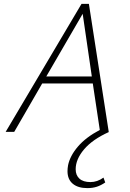

<svg xmlns="http://www.w3.org/2000/svg" viewBox="-20 -678 668 987"><path d="M369 192Q369 223 388.5 240.5Q408 258 445 258Q480 258 512 235L521 260Q499 275 477.5 282Q456 289 429 289Q381 289 354 266.5Q327 244 327 202Q327 188 330 171Q340 123 380.5 75.5Q421 28 493 -10L457 -249H197L53 0H9L399 -658H437L539 0H538L539 1Q455 39 412 90Q369 141 369 192ZM452 -285 405 -607 218 -285Z"/></svg>

Font: Ysabeau Light
Style: Italic
Weight: 300
Italic angle: -12°
Designer: Christian Thalmann (Catharsis Fonts)
Version: Version 0.003